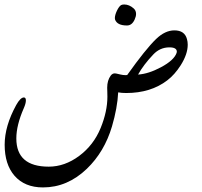

<svg xmlns="http://www.w3.org/2000/svg" viewBox="-20 -634 887 844"><path d="M571.8 -547.9Q560.1 -522 538.1 -522Q495.1 -522 485.8 -547.9Q484.9 -550.3 484.9 -554.2Q484.9 -567.9 494.1 -587.2Q503.4 -606.4 512.7 -611.8Q518.1 -614.3 525.9 -614.3Q548.3 -614.3 567.9 -596.7Q578.1 -587.4 578.1 -572.8Q578.1 -561.5 571.8 -547.9ZM756.3 -401.4Q757.3 -404.3 757.3 -406.7Q757.3 -425.8 724.6 -425.8Q683.1 -425.8 653.3 -394Q610.8 -349.1 586.9 -306.2Q632.8 -309.1 687.5 -338.4Q745.1 -369.1 756.3 -401.4ZM472.2 -78.1Q439 33.7 361.8 107.9Q276.4 189.9 168.9 189.9Q88.4 189.9 43.5 138.2Q0.5 88.4 0.5 2.4Q0.5 -80.1 51.3 -172.4Q69.8 -205.6 85 -205.6Q93.8 -205.6 93.8 -192.4Q93.8 -179.2 84.5 -158.2Q51.8 -83.5 51.8 -25.4Q51.8 98.6 194.3 98.6Q264.6 98.6 328.1 51.3Q391.6 3.9 422.4 -71.3Q452.1 -144 452.1 -209Q452.1 -217.3 451.7 -230.2Q451.2 -243.2 451.2 -248.5Q451.2 -280.8 466.8 -301.8Q474.1 -311.5 484.9 -311.5Q489.3 -311.5 508.8 -306.6Q521 -303.7 531.7 -303.7Q535.6 -303.7 539.1 -304.2Q620.1 -418 666 -462.4Q705.6 -500.5 746.6 -500.5Q791.5 -500.5 801.8 -462.4Q805.2 -450.7 805.2 -437.5Q805.2 -396 774.4 -347.2Q748 -305.7 715.3 -280.8Q642.6 -225.1 534.7 -225.1Q514.2 -225.1 499.5 -228Q496.1 -159.7 472.2 -78.1Z"/></svg>

Font: Dima Nastaligh Tahriri
Style: regular
Weight: 400
Designer: R.Balvardi
Foundry: Dima Software Group
Version: Version 1.00;November 13, 2018;FontCreator 11.5.0.2427 64-bi